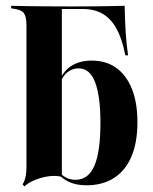

<svg xmlns="http://www.w3.org/2000/svg" viewBox="-20 -643 542 678"><path d="M304 -429Q354.8 -429 390.7 -403.2Q426.6 -377.4 446 -328.6Q465.3 -279.8 465.3 -211.3Q465.3 -140.3 444.4 -90.7Q423.4 -41.1 383.1 -14.9Q342.7 11.3 285.5 11.3Q248.4 11.3 222.6 -1.2Q196.8 -13.7 185.5 -29.8L187.9 -37.9Q196 -25.8 211.3 -16.9Q226.6 -8.1 246.8 -8.1Q291.9 -8.1 313.3 -57.7Q334.7 -107.3 334.7 -208.9Q334.7 -302.4 316.1 -352Q297.6 -401.6 257.3 -401.6Q235.5 -401.6 218.1 -387.9Q200.8 -374.2 188.7 -343.5L187.1 -350Q200 -388.7 229.8 -408.9Q259.7 -429 304 -429ZM73.4 -208.9V-554.8Q73.4 -584.7 64.1 -596.8Q54.8 -608.9 28.2 -612.1L19.4 -613.7V-622.6Q38.7 -621.8 71 -621.4Q103.2 -621 145.2 -620.6Q187.1 -620.2 233.9 -620.2Q278.2 -620.2 310.9 -620.6Q343.5 -621 369.8 -621.4Q396 -621.8 420.2 -622.6Q421 -572.6 423.8 -529Q426.6 -485.5 432.3 -447.6H422.6Q411.3 -505.6 391.5 -541.5Q371.8 -577.4 342.3 -594.4Q312.9 -611.3 271.8 -611.3H196L198.4 -612.9V-208.9ZM198.4 -18.5Q175 -24.2 149.6 -20.2Q124.2 -16.1 102 -6.9Q79.8 2.4 66.1 15.3L59.7 8.1Q64.5 0.8 67.3 -7.7Q70.2 -16.1 71.8 -27.4Q73.4 -38.7 73.4 -53.2V-208.9H198.4V0Z"/></svg>

Font: Playfair 144pt SemiCondensed ExtraBold
Style: Regular
Weight: 800
Width: 4
Designer: Claus Eggers Sørensen
Foundry: Claus Eggers Sørensen
Version: Version 2.203